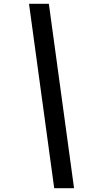

<svg xmlns="http://www.w3.org/2000/svg" viewBox="-20 -843 540 1006"><path d="M264 143 132 -823H236L368 143Z"/></svg>

Font: Iosevka Term Curly SmBd Obl
Style: Regular
Weight: 600
Italic angle: -9°
Designer: Belleve Invis
Foundry: Belleve Invis
Version: Version 32.3.0